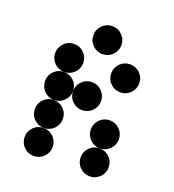

<svg xmlns="http://www.w3.org/2000/svg" viewBox="-126 -783 799 881"><g transform="rotate(20 273.5 -342.0)"><path d="M341.8 -615.2Q341.8 -586.9 321.8 -566.9Q301.8 -546.9 273.4 -546.9Q245.1 -546.9 225.1 -566.9Q205.1 -586.9 205.1 -615.2Q205.1 -643.6 225.1 -663.6Q245.1 -683.6 273.4 -683.6Q301.8 -683.6 321.8 -663.6Q341.8 -643.6 341.8 -615.2ZM205.1 -478.5Q205.1 -450.2 185.1 -430.2Q165 -410.2 136.7 -410.2Q108.4 -410.2 88.4 -430.2Q68.4 -450.2 68.4 -478.5Q68.4 -506.8 88.4 -526.9Q108.4 -546.9 136.7 -546.9Q165 -546.9 185.1 -526.9Q205.1 -506.8 205.1 -478.5ZM478.5 -478.5Q478.5 -450.2 458.5 -430.2Q438.5 -410.2 410.2 -410.2Q381.8 -410.2 361.8 -430.2Q341.8 -450.2 341.8 -478.5Q341.8 -506.8 361.8 -526.9Q381.8 -546.9 410.2 -546.9Q438.5 -546.9 458.5 -526.9Q478.5 -506.8 478.5 -478.5ZM205.1 -341.8Q205.1 -313.5 185.1 -293.5Q165 -273.4 136.7 -273.4Q108.4 -273.4 88.4 -293.5Q68.4 -313.5 68.4 -341.8Q68.4 -370.1 88.4 -390.1Q108.4 -410.2 136.7 -410.2Q165 -410.2 185.1 -390.1Q205.1 -370.1 205.1 -341.8ZM341.8 -341.8Q341.8 -313.5 321.8 -293.5Q301.8 -273.4 273.4 -273.4Q245.1 -273.4 225.1 -293.5Q205.1 -313.5 205.1 -341.8Q205.1 -370.1 225.1 -390.1Q245.1 -410.2 273.4 -410.2Q301.8 -410.2 321.8 -390.1Q341.8 -370.1 341.8 -341.8ZM205.1 -205.1Q205.1 -176.8 185.1 -156.7Q165 -136.7 136.7 -136.7Q108.4 -136.7 88.4 -156.7Q68.4 -176.8 68.4 -205.1Q68.4 -233.4 88.4 -253.4Q108.4 -273.4 136.7 -273.4Q165 -273.4 185.1 -253.4Q205.1 -233.4 205.1 -205.1ZM478.5 -205.1Q478.5 -176.8 458.5 -156.7Q438.5 -136.7 410.2 -136.7Q381.8 -136.7 361.8 -156.7Q341.8 -176.8 341.8 -205.1Q341.8 -233.4 361.8 -253.4Q381.8 -273.4 410.2 -273.4Q438.5 -273.4 458.5 -253.4Q478.5 -233.4 478.5 -205.1ZM205.1 -68.4Q205.1 -40 185.1 -20Q165 0 136.7 0Q108.4 0 88.4 -20Q68.4 -40 68.4 -68.4Q68.4 -96.7 88.4 -116.7Q108.4 -136.7 136.7 -136.7Q165 -136.7 185.1 -116.7Q205.1 -96.7 205.1 -68.4ZM478.5 -68.4Q478.5 -40 458.5 -20Q438.5 0 410.2 0Q381.8 0 361.8 -20Q341.8 -40 341.8 -68.4Q341.8 -96.7 361.8 -116.7Q381.8 -136.7 410.2 -136.7Q438.5 -136.7 458.5 -116.7Q478.5 -96.7 478.5 -68.4Z"/></g></svg>

Font: DatDot
Style: Bold
Weight: 700
Designer: GGBot
Version: 1.00